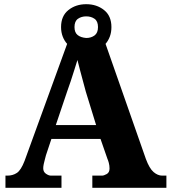

<svg xmlns="http://www.w3.org/2000/svg" viewBox="-20 -895 813 915"><path d="M6 0V-58H15Q41 -58 60.5 -71Q80 -84 97 -128L300 -686Q287 -700 279 -720.5Q271 -741 271 -766Q271 -819 306 -847Q341 -875 391 -875Q441 -875 476 -847Q511 -819 511 -766Q511 -741 503.5 -721Q496 -701 483 -686L675 -138Q692 -92 712 -75Q732 -58 753 -58H773V0H420V-58H466Q475 -58 488.5 -65.5Q502 -73 502 -92Q502 -106 498.5 -119Q495 -132 492 -138L459 -233H225L199 -155Q197 -147 194 -136Q191 -125 188.5 -113.5Q186 -102 186 -93Q186 -76 199 -67Q212 -58 223 -58H273V0ZM246 -299H438L389 -458Q384 -478 376.5 -504.5Q369 -531 362 -558.5Q355 -586 349 -609Q343 -590 334.5 -562.5Q326 -535 317 -508Q308 -481 301 -462ZM391 -714Q414 -714 430.5 -726Q447 -738 447 -766Q447 -794 430.5 -805.5Q414 -817 391 -817Q368 -817 351.5 -805.5Q335 -794 335 -766Q335 -740 350 -728Q365 -716 391 -714Z"/></svg>

Font: Noto Rashi Hebrew ExtraBold
Style: Regular
Weight: 800
Version: Version 1.006